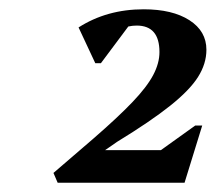

<svg xmlns="http://www.w3.org/2000/svg" viewBox="-20 -797 464 413"><path d="M104 -404 95 -425 181 -499Q234 -545 265 -577.5Q296 -610 309.5 -635.5Q323 -661 323 -685Q323 -742 274 -742Q265 -742 256 -740L197 -661H185L149 -738Q210 -777 289 -777Q351 -777 387.5 -753.5Q424 -730 424 -690Q424 -660 406 -631.5Q388 -603 346 -569.5Q304 -536 232 -492L206 -474H326L400 -527H415L377 -404Z"/></svg>

Font: Platypi SemiBold
Style: Italic
Weight: 600
Italic angle: -13°
Designer: David Sargent
Foundry: Bolt Cutter Type
Version: Version 1.200; ttfautohint (v1.8.4.7-5d5b)